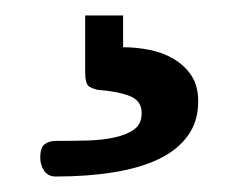

<svg xmlns="http://www.w3.org/2000/svg" viewBox="-20 -20 305 248"><path d="M90 0H139V41Q156 41 173.5 44.5Q191 48 205 56.5Q219 65 227.5 78Q236 91 236 111Q236 137 222.5 155.5Q209 174 185 185.5Q161 197 127 202.5Q93 208 52 208Q42 208 37 200.5Q32 193 32 184Q32 170 38 166Q44 162 52 162Q73 162 92.5 161.5Q112 161 128 157.5Q144 154 153.5 147Q163 140 163 126Q163 110 147.5 104Q132 98 106 96Q101 95 95.5 92Q90 89 90 73Z"/></svg>

Font: Alice
Style: Regular
Weight: 400
Designer: Cyreal (www.cyreal.org)
Foundry: Cyreal (www.cyreal.org)
Version: Version 1.010